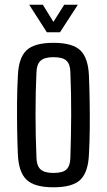

<svg xmlns="http://www.w3.org/2000/svg" viewBox="-20 -789 454 816"><path d="M207 7Q126 7 92.5 -25.5Q59 -58 56 -133Q54 -174 53 -233Q52 -292 52.5 -354.5Q53 -417 56 -467Q59 -543 92.5 -575Q126 -607 207 -607Q289 -607 322 -574.5Q355 -542 358 -467Q360 -421 361 -362.5Q362 -304 361.5 -244Q361 -184 358 -133Q355 -58 322 -25.5Q289 7 207 7ZM207 -54Q247 -54 262.5 -69Q278 -84 279 -116Q282 -207 282.5 -298Q283 -389 279 -484Q278 -517 262 -531.5Q246 -546 207 -546Q169 -546 152.5 -531Q136 -516 135 -482Q131 -402 131 -306Q131 -210 135 -118Q136 -84 152.5 -69Q169 -54 207 -54ZM104 -769H162L207 -696L253 -769H311L235 -652H179Z"/></svg>

Font: Big Shoulders Text
Style: Regular
Weight: 400
Designer: Patric King
Foundry: XO Type Co
Version: Version 1.000; ttfautohint (v1.8.2)